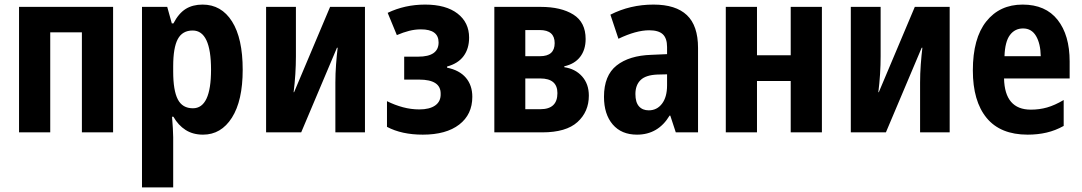

<svg xmlns="http://www.w3.org/2000/svg" viewBox="-20 -577 4718 837"><path d="M63 0V-547H473V0H337V-436H199V0Z M599 240V-547H709L729 -475H736Q759 -519 789.5 -538Q820 -557 863 -557Q945 -557 991.5 -483.5Q1038 -410 1038 -273Q1038 -138 991 -64Q944 10 865 10Q821 10 789 -10.5Q757 -31 736 -68H730Q732 -41 733.5 -18.5Q735 4 735 21V240ZM821 -105Q900 -105 900 -273Q900 -444 820 -444Q775 -444 755 -406.5Q735 -369 735 -288V-265Q735 -183 755 -144Q775 -105 821 -105Z M1140 0V-547H1270V-332Q1270 -294 1267.5 -254Q1265 -214 1260 -175H1262L1419 -547H1571V0H1442V-217Q1442 -256 1445 -296Q1448 -336 1452 -369H1449L1293 0Z M1823 10Q1731 10 1667 -24V-136Q1701 -119 1736.5 -109.5Q1772 -100 1808 -100Q1853 -100 1877.5 -117.5Q1902 -135 1901 -168Q1902 -230 1807 -230H1742V-330H1803Q1892 -330 1892 -392Q1892 -449 1815 -449Q1789 -449 1763.5 -442.5Q1738 -436 1710 -424L1670 -521Q1745 -557 1833 -557Q1924 -557 1974.5 -518Q2025 -479 2025 -413Q2025 -365 2001 -332.5Q1977 -300 1929 -287V-282Q1983 -271 2011 -238Q2039 -205 2039 -155Q2039 -78 1982 -34Q1925 10 1823 10Z M2135 0V-547H2337Q2426 -547 2479.5 -513.5Q2533 -480 2533 -407Q2533 -360 2509 -329Q2485 -298 2440 -288V-284Q2488 -277 2517.5 -244Q2547 -211 2547 -160Q2547 -90 2497.5 -45Q2448 0 2344 0ZM2270 -332H2334Q2398 -332 2398 -389Q2398 -446 2333 -446H2270ZM2270 -101H2336Q2410 -101 2410 -171Q2410 -235 2335 -235H2270Z M2757 10Q2689 10 2651 -34.5Q2613 -79 2613 -155Q2613 -248 2668 -291.5Q2723 -335 2820 -338L2888 -341V-372Q2888 -410 2869.5 -427.5Q2851 -445 2810 -445Q2753 -445 2676 -408L2641 -513Q2727 -557 2829 -557Q2926 -557 2974.5 -511Q3023 -465 3023 -368V0H2926L2902 -73H2899Q2849 10 2757 10ZM2808 -96Q2844 -96 2866 -125Q2888 -154 2888 -205V-253L2846 -252Q2795 -250 2772.5 -228Q2750 -206 2750 -167Q2750 -131 2765.5 -113.5Q2781 -96 2808 -96Z M3144 0V-547H3280V-336H3427V-547H3563V0H3427V-224H3280V0Z M3689 0V-547H3819V-332Q3819 -294 3816.5 -254Q3814 -214 3809 -175H3811L3968 -547H4120V0H3991V-217Q3991 -256 3994 -296Q3997 -336 4001 -369H3998L3842 0Z M4460 10Q4341 10 4281 -63Q4221 -136 4221 -270Q4221 -410 4279.5 -483.5Q4338 -557 4438 -557Q4538 -557 4590.5 -490.5Q4643 -424 4643 -309V-235H4357Q4360 -99 4474 -99Q4511 -99 4544.5 -108.5Q4578 -118 4617 -141V-28Q4581 -8 4542.5 1Q4504 10 4460 10ZM4359 -332H4517Q4516 -387 4496.5 -420Q4477 -453 4440 -453Q4404 -453 4382.5 -424Q4361 -395 4359 -332Z"/></svg>

Font: Noto Sans Condensed
Style: Bold
Weight: 700
Width: 3
Designer: Monotype Design Team
Foundry: Monotype Imaging Inc.
Version: Version 2.013; ttfautohint (v1.8.4.7-5d5b)